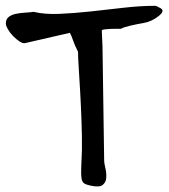

<svg xmlns="http://www.w3.org/2000/svg" viewBox="-52 -658 591 670"><path d="M220.2 -477.5Q208.5 -500.5 203.1 -516.6Q197.8 -532.7 191.9 -543.5L36.6 -507.8Q28.3 -505.4 16.4 -513.2Q4.4 -521 -6.6 -532.5Q-17.6 -543.9 -24.7 -556.4Q-31.7 -568.8 -31.7 -575.2Q-31.7 -590.8 -22 -598.6Q-12.2 -606.4 2.9 -609.6Q18.1 -612.8 34.7 -613.8Q51.3 -614.7 65.4 -616.7Q103.5 -607.4 154.8 -609.6Q206.1 -611.8 262.9 -617.9Q319.8 -624 378.7 -630.9Q437.5 -637.7 489.7 -637.7Q494.1 -637.7 509.3 -628.7Q524.4 -619.6 500.5 -601.1Q476.6 -582.5 449.7 -577.9Q422.9 -573.2 401.1 -568.1Q379.4 -563 370.1 -557.6Q364.7 -557.6 354.2 -557.6Q343.8 -557.6 333.5 -557.1Q323.2 -556.6 314.5 -555.7Q305.7 -554.7 303.2 -552.2L305.7 -495.1L311.5 -97.2Q311.5 -88.9 315.7 -71.5Q319.8 -54.2 318.8 -38.1Q317.9 -22 306.4 -12.7Q294.9 -3.4 263.7 -10.3Q247.6 -13.7 241 -18.6Q234.4 -23.4 232.4 -35.9Q230.5 -48.3 231.4 -71.8Q232.4 -95.2 233.9 -135.7Q234.4 -182.6 232.4 -235.8Q230.5 -289.1 227.8 -336.7Q225.1 -384.3 222.7 -422.1Q220.2 -460 220.2 -477.5Z"/></svg>

Font: AKL 022
Style: Regular
Weight: 400
Designer: AKL
Foundry: AKL
Version: Version 2.053;August 19, 2024;FontCreator 13.0.0.2675 64-bit